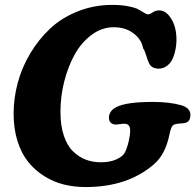

<svg xmlns="http://www.w3.org/2000/svg" viewBox="-20 -736 786 772"><path d="M324.2 16.1Q278.3 16.1 236.8 5.9Q195.3 -4.4 158.2 -27.6Q121.1 -50.8 93.8 -84.5Q66.4 -118.2 50.5 -168.2Q34.7 -218.3 34.7 -279.3Q34.7 -340.8 51.3 -402.8Q67.9 -464.8 101.6 -521.2Q135.3 -577.6 181.6 -621.1Q228 -664.6 293 -690.4Q357.9 -716.3 431.6 -716.3Q469.2 -716.3 497.6 -710.4Q525.9 -704.6 538.1 -697.3Q550.3 -689.9 560.3 -684.1Q570.3 -678.2 576.2 -678.2Q581.5 -678.2 594.2 -686.3Q606.9 -694.3 619.6 -694.3Q647.9 -694.3 668.7 -660.4Q689.5 -626.5 689.5 -576.7Q689.5 -549.8 682.6 -523.9Q675.8 -498 664.1 -483.4Q644.5 -460 617.7 -460Q587.9 -460 578.1 -484.4Q574.2 -491.7 568.1 -512.5Q562 -533.2 555.2 -542Q549.8 -576.2 517.6 -601.3Q485.4 -626.5 437 -626.5Q390.1 -626.5 349.1 -596.4Q308.1 -566.4 281 -518.1Q253.9 -469.7 238.5 -409.2Q223.1 -348.6 223.1 -286.6Q223.1 -231.4 236.6 -190.9Q250 -150.4 273.4 -127.7Q296.9 -105 324.7 -94.2Q352.5 -83.5 385.7 -83.5Q422.4 -83.5 448 -95.2Q473.6 -106.9 481.4 -121.6Q490.7 -139.6 497.1 -166Q503.4 -192.4 503.4 -211.9Q503.4 -234.9 484.9 -238.3Q476.1 -239.3 460.2 -236.6Q444.3 -233.9 437 -236.3Q418 -241.7 418 -262.7Q418 -290.5 449.2 -306.2Q490.7 -326.2 594.2 -326.2Q663.1 -326.2 710 -312.5Q745.6 -301.3 745.6 -273.9Q745.6 -244.6 720.2 -240.7Q716.3 -240.2 702.4 -239.3Q688.5 -238.3 680.7 -235.4Q668 -231.4 661.1 -194.3Q645 -114.7 598.6 -75.2Q493.2 16.1 324.2 16.1Z"/></svg>

Font: Cooper*
Style: Bold Italic
Weight: 700
Italic angle: -7°
Designer: Owen Earl
Foundry: indestructible type*
Version: Version 0.001